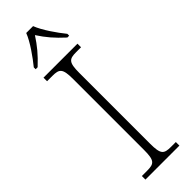

<svg xmlns="http://www.w3.org/2000/svg" viewBox="-309 -941 951 951"><g transform="rotate(-45 167.0 -465.5)"><path d="M49 -784V-771H63C110 -815 136 -847 166 -893C196 -847 223 -815 271 -771H284V-784C253 -822 208 -886 191 -931H143C126 -886 80 -822 49 -784ZM47 0H285V-25H251C202 -25 189 -35 189 -109V-605C189 -679 202 -689 251 -689H285V-714H47V-689H84C133 -689 146 -679 146 -605V-109C146 -35 133 -25 84 -25H47Z"/></g></svg>

Font: Noto Serif Georgian ExtraLight
Style: Regular
Weight: 200
Designer: Monotype Design Team, Akaki Razmadze
Foundry: Google LLC
Version: Version 2.003